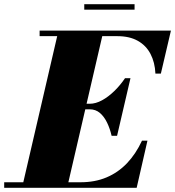

<svg xmlns="http://www.w3.org/2000/svg" viewBox="-70 -896 836 916"><path d="M35 0 209 -750H424L250 0ZM-50 0V-26.5H315Q383.5 -26.5 438.5 -49.8Q493.5 -73 535.8 -117.2Q578 -161.5 607.5 -225H633.5L582 0ZM462.5 -248Q455 -281.5 441.2 -310.2Q427.5 -339 407 -356.8Q386.5 -374.5 358 -374.5H297V-401H358Q386.5 -401 416.8 -417.5Q447 -434 475.5 -461.8Q504 -489.5 526.5 -523H552.5L488.5 -248ZM671.5 -545Q669 -598.5 648 -638.8Q627 -679 587.5 -701.2Q548 -723.5 489.5 -723.5H119V-750H745.5L697.5 -545ZM332 -850V-876H572V-850Z"/></svg>

Font: Bodoni Moda 9pt Black
Style: Italic
Weight: 900
Italic angle: -13°
Designer: Owen Earl
Foundry: indestructible type
Version: Version 2.004